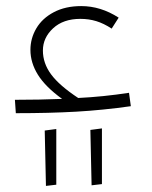

<svg xmlns="http://www.w3.org/2000/svg" viewBox="-20 -372 500 631"><path d="M410 -23Q318 -10 230.5 -5Q143 0 32 0L29 -44Q110 -44 184 -47Q129 -87 104.5 -126.5Q80 -166 80 -208Q80 -246 99.5 -279Q119 -312 157 -332Q195 -352 247 -352Q311 -352 370 -314L347 -278Q321 -295 296.5 -302.5Q272 -310 244 -310Q188 -310 154.5 -279Q121 -248 121 -206Q121 -164 148 -127.5Q175 -91 237 -50Q319 -54 404 -67ZM281 237 277 55 315 50V233ZM131 239 127 57 165 52V235Z"/></svg>

Font: FiraGO ExtraLight
Style: Regular
Weight: 200
Designer: bBox Type
Foundry: bBox Type GmbH
Version: Version 1.001